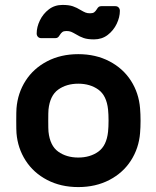

<svg xmlns="http://www.w3.org/2000/svg" viewBox="-20 -750 635 780"><path d="M46 0ZM551 -259Q551 -233 549 -209Q544 -148 512 -98Q480 -48 424.5 -19Q369 10 298 10Q227 10 171.5 -19Q116 -48 84 -98Q52 -148 47 -209Q46 -221 46 -259Q46 -298 47 -310Q52 -372 84 -422Q116 -472 171.5 -501Q227 -530 298 -530Q369 -530 424.5 -501Q480 -472 512 -422Q544 -372 549 -310Q551 -286 551 -259ZM177 -305Q176 -295 176 -260Q176 -225 177 -215Q183 -158 216.5 -134Q250 -110 298 -110Q346 -110 379.5 -134Q413 -158 419 -215Q421 -235 421 -260Q421 -285 419 -305Q413 -362 379.5 -386Q346 -410 298 -410Q250 -410 216.5 -386Q183 -362 177 -305ZM223 -608Q219 -601 215 -598Q211 -595 204 -595H148Q139 -595 134 -600.5Q129 -606 129 -614Q129 -640 142 -667Q155 -694 178.5 -712Q202 -730 234 -730Q260 -730 276 -724.5Q292 -719 308 -709Q320 -702 327.5 -699Q335 -696 346 -696Q357 -696 362.5 -700Q368 -704 373 -712Q377 -719 381 -722Q385 -725 392 -725H448Q457 -725 462 -719.5Q467 -714 467 -706Q467 -680 454 -653Q441 -626 417.5 -608Q394 -590 362 -590Q336 -590 320 -595.5Q304 -601 288 -611Q276 -618 268.5 -621Q261 -624 250 -624Q239 -624 233.5 -620Q228 -616 223 -608Z"/></svg>

Font: Hezaedrus Medium
Style: Regular
Weight: 500
Designer: Hubert & Fischer
Foundry: Hubert & Fischer
Version: Version 1.10;September 3, 2019;FontCreator 11.5.0.2425 64-bi